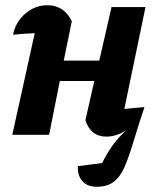

<svg xmlns="http://www.w3.org/2000/svg" viewBox="-20 -516 609 735"><path d="M27 0 113 -389Q87 -388 67.5 -386.5Q48 -385 30 -383Q39 -431 76.5 -463.5Q114 -496 161 -496Q225 -496 255 -435L224 -284H360L407 -489H537L456 -99Q474 -101 493 -102.5Q512 -104 533 -106Q508 -31 491 26Q474 83 457.5 121.5Q441 160 416 179.5Q391 199 350 199Q314 199 295 177Q276 155 278 120L371 108Q387 75 409 43.5Q431 12 463 -17Q425 7 387 7Q327 7 307 -56L341 -206H209L168 0Z"/></svg>

Font: Piazzolla
Style: Bold Italic
Weight: 700
Italic angle: -11.3°
Designer: Juan Pablo del Peral
Foundry: Huerta Tipografica
Version: Version 1.330